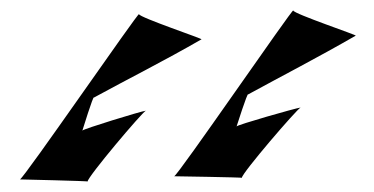

<svg xmlns="http://www.w3.org/2000/svg" viewBox="-20 -1159 712 366"><path d="M245 -1132C245 -1138 24 -817 18 -817C18 -817 149 -814 147 -813C147 -822 251 -945 258 -948C249 -947 138 -913 137 -910C137 -910 158 -978 159 -973C223 -1008 293 -1043 364 -1084C370 -1084 245 -1126 245 -1132ZM539 -1139C539 -1145 318 -823 312 -823C312 -823 443 -821 441 -820C441 -829 546 -951 553 -954C544 -953 432 -921 431 -918C431 -918 452 -984 453 -979C517 -1014 587 -1050 658 -1091C664 -1091 539 -1133 539 -1139Z"/></svg>

Font: PlasticEraser
Style: Regular
Weight: 400
Foundry: Cannot Into Space Fonts
Version: Version 0.43